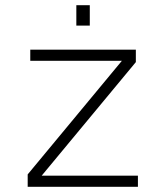

<svg xmlns="http://www.w3.org/2000/svg" viewBox="-20 -722 640 742"><path d="M87 0V-48L451 -487H97V-530H505V-482L141 -43H513V0ZM275 -623V-702H327V-623Z"/></svg>

Font: Geist Mono UltraLight
Style: Regular
Weight: 200
Monospace: yes
Designer: Basement.studio, Andrés Briganti, Mateo Zaragoza
Foundry: Basement.studio, Vercel, Andrés Briganti, Guido Ferreyra, Mateo Zaragoza
Version: Version 1.400; ttfautohint (v1.8.4.7-5d5b)